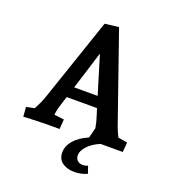

<svg xmlns="http://www.w3.org/2000/svg" viewBox="-163 -841 1073 1184"><g transform="rotate(20 373.5 -249.0)"><path d="M43 -57 96 -68Q126 -122 138 -161L323 -705L414 -716L616 -136Q627 -107 643 -74L704 -64L699 0H553Q502 22 473.5 53Q445 84 445 112Q445 135 458.5 147.5Q472 160 495 160Q508 160 527 153L543 200Q503 218 460 218Q412 218 380.5 196Q349 174 349 129Q349 87 381.5 49.5Q414 12 473 -13L490 -80Q483 -120 474 -146L457 -200H258L233 -120Q228 -104 224 -72L289 -64L284 0H186Q153 1 109.5 2.5Q66 4 48 5ZM435 -272 359 -522 281 -272Z"/></g></svg>

Font: Andada Pro
Style: Bold
Weight: 700
Designer: Carolina Giovagnoli
Foundry: Huerta Tipografica
Version: Version 3.005; ttfautohint (v1.8.4)